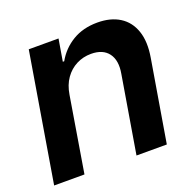

<svg xmlns="http://www.w3.org/2000/svg" viewBox="-103 -660 780 767"><g transform="rotate(-20 287.0 -276.5)"><path d="M183.1 -319.3 130.4 0H1.5L92.3 -545.9H218.8L203.1 -452.6H209Q234.9 -498.5 279.8 -525.6Q324.7 -552.7 385.7 -552.7Q441.9 -552.7 480 -528.8Q518.1 -504.9 533.9 -459Q549.8 -413.1 538.6 -347.2L480.5 0H351.6L406.2 -327.1Q416 -381.8 392.8 -412.8Q369.6 -443.8 319.3 -443.8Q285.6 -443.8 257.1 -429.2Q228.5 -414.6 209 -387Q189.5 -359.4 183.1 -319.3Z"/></g></svg>

Font: Inter Tight SemiBold
Style: Italic
Weight: 600
Italic angle: -9.39999°
Designer: Rasmus Andersson
Foundry: rsms
Version: Version 3.004